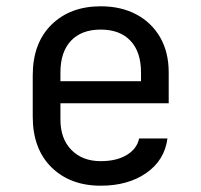

<svg xmlns="http://www.w3.org/2000/svg" viewBox="-20 -580 640 610"><path d="M300 10Q203 10 143.5 -48.5Q84 -107 84 -210V-340Q84 -443 143.5 -501.5Q203 -560 300 -560Q365 -560 413.5 -534Q462 -508 489 -461Q516 -414 516 -350V-252H172V-200Q172 -139 207 -103.5Q242 -68 300 -68Q350 -68 382.5 -87.5Q415 -107 422 -140H512Q503 -71 445 -30.5Q387 10 300 10ZM172 -322H428V-350Q428 -415 394.5 -450.5Q361 -486 300 -486Q239 -486 205.5 -450.5Q172 -415 172 -350Z"/></svg>

Font: JetBrains Mono NL
Style: Regular
Weight: 400
Monospace: yes
Designer: Philipp Nurullin, Konstantin Bulenkov
Foundry: JetBrains
Version: Version 2.305; ttfautohint (v1.8.4.7-5d5b)